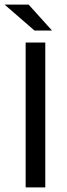

<svg xmlns="http://www.w3.org/2000/svg" viewBox="-39 -811 288 831"><path d="M157 -627V0H72V-627ZM110 -679 -19 -791H85L186 -679Z"/></svg>

Font: Blinker
Style: Regular
Weight: 400
Designer: Juergen Huber
Foundry: supertype
Version: Version 1.017;hotconv 1.0.117;makeotfexe 2.5.65602